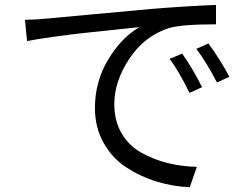

<svg xmlns="http://www.w3.org/2000/svg" viewBox="-20 -740 1040 793"><path d="M680.7 -497.1 732.4 -518.6Q778.3 -453.1 814.5 -379.9L762.7 -356.4Q719.7 -444.3 680.7 -497.1ZM791 -538.1 840.8 -560.5Q883.8 -502.9 927.7 -422.9L876 -399.4Q833 -482.4 791 -538.1ZM91.8 -570.3 83 -658.2Q137.7 -659.2 170.9 -663.1Q171.9 -663.1 334.5 -678.2Q497.1 -693.4 605.5 -703.1Q736.3 -713.9 872.1 -719.7V-639.6Q731.4 -639.6 677.7 -624Q577.1 -591.8 514.6 -498Q452.1 -404.3 452.1 -310.5Q452.1 -241.2 481.9 -189.9Q511.7 -138.7 563 -109.9Q614.3 -81.1 670.9 -66.9Q727.5 -52.7 793 -50.8L763.7 33.2Q692.4 30.3 625 9.3Q557.6 -11.7 500 -49.8Q442.4 -87.9 407.2 -151.4Q372.1 -214.8 372.1 -293.9Q372.1 -402.3 426.3 -493.2Q480.5 -584 555.7 -627.9Q541 -626 463.9 -618.2Q386.7 -610.4 328.6 -604Q270.5 -597.7 199.7 -587.9Q128.9 -578.1 91.8 -570.3Z"/></svg>

Font: Gen Shin Gothic Monospace Regular
Style: Regular
Weight: 400
Designer: [Source Han Sans]
Ryoko NISHIZUKA  (kana & ideographs); Paul D. Hunt (Latin, Greek & Cyrillic); Wenlong ZHANG  (bopomofo
Version: Version 1.002.20150607